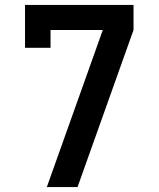

<svg xmlns="http://www.w3.org/2000/svg" viewBox="-20 -755 640 775"><path d="M169 0 395 -634H184V-562H81V-735H519V-634L293 0Z"/></svg>

Font: R Plex Mono
Style: Bold
Weight: 700
Monospace: yes
Designer: Belleve Invis
Foundry: Belleve Invis
Version: Version 31.8.0